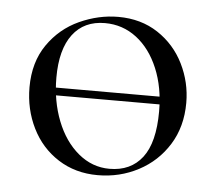

<svg xmlns="http://www.w3.org/2000/svg" viewBox="-39 -441 556 496"><g transform="rotate(5 239.5 -193.0)"><path d="M71 -203H406V-183H71ZM36 -198Q36 -263 67.5 -308.5Q99 -354 148.5 -376.5Q198 -399 249 -399Q308 -399 352 -370Q396 -341 419.5 -293.5Q443 -246 443 -193Q443 -131 414 -84.5Q385 -38 336.5 -12.5Q288 13 231 13Q173 13 128.5 -15.5Q84 -44 60 -92.5Q36 -141 36 -198ZM375 -165Q375 -227 354.5 -276Q334 -325 298 -352.5Q262 -380 216 -380Q162 -380 132.5 -341Q103 -302 103 -229Q103 -168 123 -117Q143 -66 179 -36Q215 -6 260 -6Q315 -6 345 -45Q375 -84 375 -165Z"/></g></svg>

Font: Cormorant Infant
Style: Regular
Weight: 400
Designer: Christian Thalmann (Catharsis Fonts)
Foundry: Catharsis Fonts
Version: Version 4.000